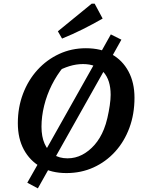

<svg xmlns="http://www.w3.org/2000/svg" viewBox="-20 -940 783 1055"><path d="M270 -51 188 95 130 64 214 -84ZM345 11Q263 11 203.5 -23Q144 -57 111 -118Q78 -179 78 -263Q78 -350 106.5 -425Q135 -500 186 -556Q237 -612 305 -643.5Q373 -675 452 -675Q534 -675 593.5 -642Q653 -609 686 -547.5Q719 -486 719 -403Q719 -313 691 -237.5Q663 -162 612.5 -106.5Q562 -51 494 -20Q426 11 345 11ZM351 -70Q394 -70 431.5 -89.5Q469 -109 500 -144.5Q531 -180 551 -230Q562 -257 570 -291.5Q578 -326 583 -360Q588 -394 588 -419Q588 -500 548.5 -544Q509 -588 436 -588Q399 -588 361.5 -576.5Q324 -565 283 -542L330 -574Q292 -528 264.5 -473Q237 -418 222.5 -359Q208 -300 208 -244Q208 -189 225 -150.5Q242 -112 274 -91Q306 -70 351 -70ZM518 -624 589 -751 647 -722 575 -593ZM214 -84 518 -624 575 -593 270 -51ZM321 -728 298 -768 484 -920H500L544 -838Q490 -807 435 -779.5Q380 -752 321 -728Z"/></svg>

Font: Piazzolla Thin
Style: Bold Italic
Weight: 700
Italic angle: -11.3°
Version: Version 2.005